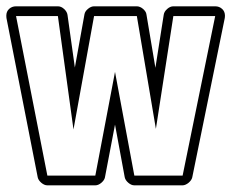

<svg xmlns="http://www.w3.org/2000/svg" viewBox="-22 -545 719 596"><path d="M516.1 -525.4H646Q658.7 -525.4 667.5 -517.3Q676.3 -509.3 676.3 -496.1Q676.3 -491.7 675.8 -489.3L574.7 5.9Q573.7 10.3 570.6 14.6Q567.4 19 563.2 22.5Q559.1 25.9 554.2 28.1Q549.3 30.3 544.9 30.3H395Q385.7 30.3 376.5 22.5Q367.2 14.6 365.2 5.4L335 -158.2L303.7 5.9Q301.8 14.6 292.5 22.5Q283.2 30.3 273.9 30.3H125Q115.7 30.3 106.4 22.5Q97.2 14.6 95.2 5.9L-2 -489.3Q-2.4 -491.7 -2.4 -496.1Q-2.4 -509.3 6.3 -517.3Q15.1 -525.4 27.8 -525.4H157.7Q168 -525.4 177 -517.1Q186 -508.8 187.5 -499L210.4 -335.4L240.2 -500.5Q241.7 -509.8 251.2 -517.6Q260.7 -525.4 270 -525.4H402.8Q407.7 -525.4 412.8 -523.2Q418 -521 422.1 -517.3Q426.3 -513.7 429.2 -509.3Q432.1 -504.9 432.6 -500L460.4 -334.5L486.3 -499.5Q487.8 -509.3 497.1 -517.3Q506.3 -525.4 516.1 -525.4ZM461.9 -145 402.8 -495.1H270L206.1 -143.1L157.7 -495.1H27.8L125 0H273.9L335 -321.8L395 0H544.9L646 -495.1H516.1Z"/></svg>

Font: Akaash Gobhi Outlined
Style: Regular
Weight: 400
Designer: Kulbir Singh Thind, MD
Foundry: Punjab Online
Version: Version 1.200